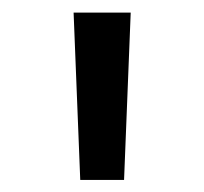

<svg xmlns="http://www.w3.org/2000/svg" viewBox="-20 -748 332 312"><path d="M110.4 -455.6 99.6 -727.5H192.4L181.6 -455.6Z"/></svg>

Font: Inter 17pt
Style: Regular
Weight: 400
Version: Version 4.001;git-66647c0bb